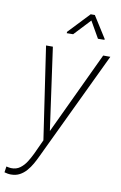

<svg xmlns="http://www.w3.org/2000/svg" viewBox="-144 -800 674 1070"><g transform="rotate(10 193.5 -264.5)"><path d="M165 -54.7 388.2 -528.3H428.7L135.7 86.4Q125.5 108.4 112.8 130.9Q100.1 153.3 83.7 172.1Q67.4 190.9 46.1 202.4Q24.9 213.9 -3.4 213.9Q-13.2 213.9 -22.5 212.2Q-31.7 210.4 -40.5 208L-35.6 174.3Q-29.3 175.3 -22.5 177Q-15.6 178.7 -9.3 178.7Q21 179.7 42.2 163.8Q63.5 147.9 78.4 124Q93.3 100.1 104.5 76.7ZM103.5 -528.3 170.9 -45.9 174.3 -7.3 144.5 10.7 64.9 -528.3ZM303.2 -742.7 380.4 -620.6 379.9 -615.7 343.3 -615.2 289.6 -709 202.6 -616.2 166.5 -615.7 167 -623.5 279.8 -742.7Z"/></g></svg>

Font: Roboto Condensed ExtraLight
Style: Italic
Weight: 250
Italic angle: -12°
Designer: Christian Robertson
Foundry: Google
Version: Version 3.008; 2023